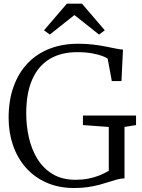

<svg xmlns="http://www.w3.org/2000/svg" viewBox="-20 -982 752 1014"><path d="M371.5 11Q289.5 11 225 -17.8Q160.5 -46.5 116 -97.2Q71.5 -148 48.5 -215.2Q25.5 -282.5 25.5 -359.5Q25.5 -452 51.8 -524.8Q78 -597.5 126.2 -648Q174.5 -698.5 242.2 -724.8Q310 -751 393 -751Q433 -751 470 -746.8Q507 -742.5 538.5 -736.2Q570 -730 593.5 -725.2Q617 -720.5 629.5 -720L621.5 -554H570.5L548.5 -672.5Q541 -678.5 519.8 -686.5Q498.5 -694.5 465.2 -700.5Q432 -706.5 387.5 -706.5Q301.5 -706.5 241.2 -669.8Q181 -633 149.8 -561.2Q118.5 -489.5 118.5 -383.5Q118.5 -317.5 132.8 -254.8Q147 -192 178 -142Q209 -92 258.8 -62.2Q308.5 -32.5 380 -32.5Q415 -32.5 446 -38.5Q477 -44.5 504 -55.2Q531 -66 554.5 -80V-311.5L418 -321.5V-372H698.5V-321.5L637.5 -311.5V-40Q618 -39.5 597.8 -34Q577.5 -28.5 554.8 -21Q532 -13.5 505 -6.2Q478 1 445.2 6Q412.5 11 371.5 11ZM243 -799.5 212.5 -822 333 -962.5H413L533.5 -822L503 -799.5L373 -902.5Z"/></svg>

Font: Merriweather 36pt Light
Style: Regular
Weight: 300
Designer: Eben Sorkin
Foundry: Eben Sorkin
Version: Version 2.100